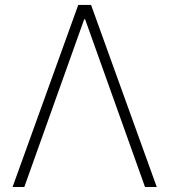

<svg xmlns="http://www.w3.org/2000/svg" viewBox="-20 -747 676 767"><path d="M77.1 0H30.2L292.6 -727.3H343.8L606.2 0H559.3L320 -670.1H316.4Z"/></svg>

Font: Inter UI Extra Light
Style: Regular
Weight: 200
Designer: Rasmus Andersson
Foundry: rsms
Version: 3.2;8d6f07862